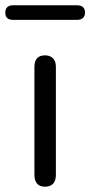

<svg xmlns="http://www.w3.org/2000/svg" viewBox="-54 -700 341 725"><path d="M116 5Q96 5 86 -6.5Q76 -18 76 -39V-448Q76 -469 86 -480Q96 -491 116 -491Q135 -491 146 -480Q157 -469 157 -448V-39Q157 -18 146.5 -6.5Q136 5 116 5ZM-5 -625Q-34 -625 -34 -652Q-34 -666 -26.5 -673Q-19 -680 -5 -680H237Q267 -680 267 -652Q267 -640 259.5 -632.5Q252 -625 237 -625Z"/></svg>

Font: Nunito ExtraLight
Style: Regular
Weight: 400
Version: Version 3.602